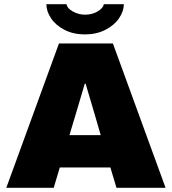

<svg xmlns="http://www.w3.org/2000/svg" viewBox="-20 -895 818 915"><path d="M261 -688H518L769 0H535L506 -97H265L236 0H10ZM460 -251 428 -361 388 -496H384L344 -361L311 -251ZM201 -875H297Q301 -854 328.5 -839.5Q356 -825 385 -825Q420 -825 446 -841Q472 -857 475 -875H570Q570 -841 547 -807.5Q524 -774 481.5 -752.5Q439 -731 385 -731Q330 -731 288 -752.5Q246 -774 223.5 -807.5Q201 -841 201 -875Z"/></svg>

Font: Archivo Black
Style: Regular
Weight: 400
Designer: Hector Gatti
Foundry: Omnibus-Type
Version: Version 1.101; ttfautohint (v1.8)